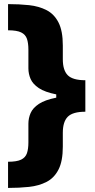

<svg xmlns="http://www.w3.org/2000/svg" viewBox="-20 -754 465 935"><path d="M19.2 -734Q73.5 -734 121.6 -728.9Q169.7 -723.7 206.9 -704.5Q244 -685.4 264.9 -644.5Q285.9 -603.7 285.9 -532.3V-465.6Q285.9 -411.9 310 -387.6Q334.2 -363.3 395.6 -363.3V-209.9Q334.2 -209.9 310 -185.4Q285.9 -160.9 285.9 -107.6V-40.5Q285.9 30.9 264.9 71.7Q244 112.6 206.9 131.7Q169.7 150.9 121.6 156.1Q73.5 161.2 19.2 161.2V33.7Q61.8 33.7 82.9 23.4Q104 13.1 111.2 -7.8Q118.3 -28.8 118.3 -60.7V-151.6Q118.3 -178.6 129.1 -203.5Q139.9 -228.3 169.2 -247.9Q198.5 -267.4 253.9 -278.4V-294.4Q198.5 -305.4 169.2 -324.9Q139.9 -344.5 129.1 -369.3Q118.3 -394.2 118.3 -421.2V-512.1Q118.3 -544 111.2 -565Q104 -585.9 82.9 -596.2Q61.8 -606.5 19.2 -606.5Z"/></svg>

Font: Inter UI Extra Bold
Style: Regular
Weight: 800
Designer: Rasmus Andersson
Foundry: rsms
Version: 3.2;8d6f07862